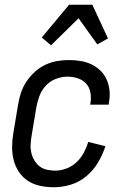

<svg xmlns="http://www.w3.org/2000/svg" viewBox="-20 -781 540 809"><path d="M207 8Q177 8 149 2Q121 -4 98.5 -18.5Q76 -33 60.5 -55.5Q45 -78 38 -105Q31 -132 31 -161Q31 -190 36 -219L56 -339Q60 -364 68 -389Q76 -414 91 -436.5Q106 -459 126 -477.5Q146 -496 170 -507.5Q194 -519 219.5 -523.5Q245 -528 270 -528Q295 -528 319.5 -524Q344 -520 365 -510Q386 -500 403 -483.5Q420 -467 429.5 -445.5Q439 -424 441.5 -399Q444 -374 439 -349L438 -340H360L361 -346Q365 -369 361 -391Q357 -413 343 -428.5Q329 -444 308 -451Q287 -458 264 -458Q240 -458 215 -448.5Q190 -439 172.5 -419.5Q155 -400 146 -376Q137 -352 133 -328L113 -208Q110 -190 109 -172Q108 -154 112 -137Q116 -120 125 -105Q134 -90 147 -80Q160 -70 177.5 -66Q195 -62 213 -62Q236 -62 260 -71Q284 -80 302.5 -97.5Q321 -115 333 -137.5Q345 -160 352 -183L424 -165Q413 -130 393.5 -97Q374 -64 344.5 -39Q315 -14 278.5 -3Q242 8 207 8ZM195 -590 156 -623 271 -761H369L435 -619L390 -594L311 -704Z"/></svg>

Font: Iosevka Custom
Style: Italic
Weight: 400
Italic angle: -9°
Monospace: yes
Designer: Belleve Invis
Foundry: Belleve Invis
Version: Version 30.3.3; ttfautohint (v1.8.3)